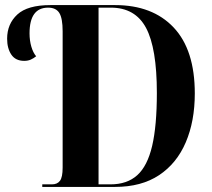

<svg xmlns="http://www.w3.org/2000/svg" viewBox="-20 -734 832 754"><path d="M146 0V-10H184Q205 -10 215.5 -24Q226 -38 226 -76V-611Q226 -662 213 -683Q200 -704 169 -704Q96 -704 96 -603Q96 -575 103 -551Q110 -527 122 -513Q112 -505 101 -500Q90 -495 75 -495Q41 -495 24.5 -519.5Q8 -544 8 -582Q8 -640 48 -677Q88 -714 178 -714H432Q579 -714 662 -626Q745 -538 745 -367Q745 -258 709.5 -175Q674 -92 604.5 -46Q535 0 432 0ZM414 -10Q479 -10 519 -46Q559 -82 577.5 -161Q596 -240 596 -369Q596 -545 553.5 -624.5Q511 -704 415 -704H367V-10Z"/></svg>

Font: Noto Serif Display Condensed
Style: Bold
Weight: 700
Width: 3
Designer: Monotype Design Team
Foundry: Monotype Imaging Inc.
Version: Version 2.009